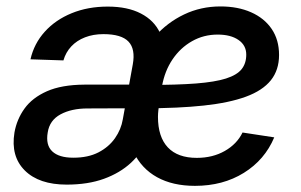

<svg xmlns="http://www.w3.org/2000/svg" viewBox="-20 -572 945 603"><path d="M189.5 7.8Q102.5 7.8 57.9 -36.6Q13.2 -81.1 25.4 -155.8Q32.7 -197.3 57.1 -231.2Q81.5 -265.1 127.4 -285.4Q173.3 -305.7 244.6 -306.2Q270.5 -306.2 294.4 -306.2Q318.4 -306.2 345.5 -306.2Q372.6 -306.2 408.2 -306.2L400.4 -231.9Q364.3 -231.9 326.4 -231.7Q288.6 -231.4 254.9 -231.4Q204.6 -231.4 170.2 -212.9Q135.7 -194.3 129.9 -156.2Q123 -116.7 144 -96.7Q165 -76.7 210.4 -76.7Q256.8 -76.7 289.3 -93.5Q321.8 -110.4 341.1 -137.9Q360.4 -165.5 365.7 -197.3L397 -369.6Q405.8 -418 383.5 -441.4Q361.3 -464.8 304.7 -464.8Q272.9 -464.8 247.1 -454.8Q221.2 -444.8 203.9 -426.3Q186.5 -407.7 179.2 -382.3L75.7 -385.7Q86.9 -435.1 120.6 -472.4Q154.3 -509.8 205.1 -530.5Q255.9 -551.3 318.4 -551.3Q380.9 -551.3 422.6 -529.5Q464.4 -507.8 482.4 -468.8Q500.5 -429.7 491.7 -377L452.1 -137.7L443.8 -135.3Q425.8 -92.8 391.4 -60.8Q356.9 -28.8 306.6 -10.5Q256.3 7.8 189.5 7.8ZM592.3 11.7Q522.5 11.7 473.4 -15.4Q424.3 -42.5 399.7 -94.2Q375 -146 377.9 -219.7Q379.4 -290.5 402.6 -351.1Q425.8 -411.6 465.6 -456.5Q505.4 -501.5 558.1 -526.6Q610.8 -551.8 672.4 -551.8Q727.1 -551.8 768.6 -533.4Q810.1 -515.1 833.3 -481Q856.4 -446.8 856.4 -399.4Q856.4 -352.1 830.6 -319.8Q804.7 -287.6 752.2 -268.3Q699.7 -249 620.1 -240.5Q540.5 -231.9 432.6 -231.9L444.8 -305.2Q535.6 -305.2 595.5 -309.8Q655.3 -314.5 689.7 -325.4Q724.1 -336.4 738.8 -354.7Q753.4 -373 753.4 -400.4Q753.4 -429.7 729 -446.5Q704.6 -463.4 663.6 -463.4Q619.6 -463.4 583 -442.6Q546.4 -421.9 521.7 -385.3Q497.1 -348.6 488.8 -301.3Q484.9 -275.4 481.9 -257.3Q479 -239.3 477.5 -227.1Q476.1 -214.8 476.1 -205.1Q476.1 -142.1 507.1 -109.1Q538.1 -76.2 598.1 -76.2Q647.9 -76.2 686 -97.9Q724.1 -119.6 741.7 -155.8L841.3 -140.6Q811.5 -69.8 745.8 -29.1Q680.2 11.7 592.3 11.7Z"/></svg>

Font: Inter 17pt Medium
Style: Italic
Weight: 500
Italic angle: -9.3988°
Version: Version 4.001;git-66647c0bb